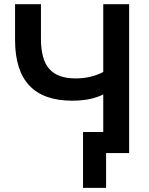

<svg xmlns="http://www.w3.org/2000/svg" viewBox="-20 -739 720 927"><path d="M478.5 -283.2Q419.9 -252.9 328.1 -252.9Q52.7 -252.9 52.7 -545.9V-718.8H177.7V-551.8Q177.7 -451.2 218.3 -405.8Q258.8 -360.4 344.7 -360.4Q419.9 -360.4 478.5 -391.6V-718.8H603.5V0H492.2V168H380.9V-101.6H478.5Z"/></svg>

Font: Min Sans SemiBold
Style: Regular
Weight: 600
Designer: Jinseong-Kim, NotoSansCJK, Nunito
Foundry: Jinseong-Kim
Version: Version 1.400;Glyphs 3.1.2 (3151)